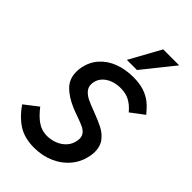

<svg xmlns="http://www.w3.org/2000/svg" viewBox="-292 -1082 1188 1188"><g transform="rotate(45 302.0 -488.0)"><path d="M260.5 -98.5Q296.5 -98.5 330 -111.5Q363.5 -124.5 387 -150.5Q410.5 -176.5 416 -213Q417.5 -221.5 417.5 -228.5Q417.5 -252.5 404.5 -268Q391.5 -283.5 371.2 -293Q351 -302.5 313 -316Q299 -321 283.8 -326.5Q268.5 -332 256 -337.5Q188.5 -366 149 -406Q109.5 -446 109.5 -508.5Q109.5 -527 113 -546Q124.5 -606.5 162.5 -649Q200.5 -691.5 257.5 -713Q314.5 -734.5 383.5 -734.5Q437 -734.5 476.5 -721.8Q516 -709 545.8 -685.2Q575.5 -661.5 604 -625L517 -559.5Q487.5 -595 454.2 -613Q421 -631 375.5 -631Q338.5 -631 307 -619Q275.5 -607 255 -584.5Q234.5 -562 230 -531Q229 -522 229 -518Q229 -491 246.5 -471.8Q264 -452.5 290.8 -439.8Q317.5 -427 362.5 -410.5Q420.5 -388.5 456 -370.2Q491.5 -352 516.8 -319.8Q542 -287.5 542 -238.5Q542 -223.5 539 -206Q528.5 -142 489.2 -93.2Q450 -44.5 389.5 -17.5Q329 9.5 257 9.5Q172 9.5 115.5 -27.2Q59 -64 15.5 -128.5L104.5 -197.5Q144 -146.5 180.8 -122.5Q217.5 -98.5 260.5 -98.5ZM279 -781 392 -986H532L367.5 -781Z"/></g></svg>

Font: JuliaMono SemiBold
Style: Italic
Weight: 600
Italic angle: -9°
Monospace: yes
Designer: cormullion
Foundry: corm
Version: Version 0.056; ttfautohint (v1.8.4)